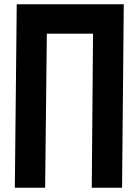

<svg xmlns="http://www.w3.org/2000/svg" viewBox="-20 -886 654 906"><path d="M413 0 419 -727H201L193 0H50L59 -866H564L556 0Z"/></svg>

Font: Covid19
Style: Regular
Weight: 400
Designer: Peter Wiegel
Foundry: (c) CAT - Ing. Peter Wiegel.  for Rudolf Maass + Partner GmbH
Version: Version 001.000